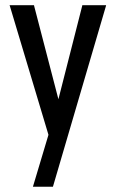

<svg xmlns="http://www.w3.org/2000/svg" viewBox="-20 -522 445 735"><path d="M106 192.9ZM182.6 192.9ZM182.6 192.9H106L165.5 -5.9L17.6 -499.5L16.6 -502H19H108.9H110.4V-500.5L203.6 -142.1L294.9 -500.5V-502H296.4H383.8H386.2L385.7 -499.5Z"/></svg>

Font: MAUL Condensed
Style: Condensed Regular
Weight: 400
Designer: MAUL
Version: Version 1.0; 2020; ttfautohint (v1.8.3)